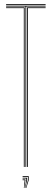

<svg xmlns="http://www.w3.org/2000/svg" viewBox="-20 -820 254 943"><path d="M105 0V-788H10V-792H204V-788H109V0ZM97 0V-780H10V-784H101V0ZM113 0V-784H204V-780H117V0ZM10 -796V-800H204V-796ZM106.8 103 117 65V49H91V45H121V65L109.2 103ZM97.2 103 101 65H91V61H105V65L99.5 103ZM102 103 109 65V57H91V53H113V65L104.2 103Z"/></svg>

Font: Big Shoulders Inline Thin
Style: Regular
Weight: 100
Designer: Patric King
Foundry: XO Type Co
Version: Version 2.002